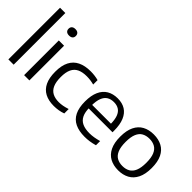

<svg xmlns="http://www.w3.org/2000/svg" viewBox="-9 -1460 2123 2123"><g transform="rotate(45 1052.0 -399.0)"><path d="M81.5 0V-808H164V0Z M327.5 0V-542.5H410V0ZM369 -660.5Q341.5 -660.5 326.8 -673.8Q312 -687 312 -710.5Q312 -734.5 326.8 -748Q341.5 -761.5 369 -761.5Q397 -761.5 411.5 -748Q426 -734.5 426 -710.5Q426 -687 411.5 -673.8Q397 -660.5 369 -660.5Z M799.5 9.5Q717.5 9.5 660.2 -20.5Q603 -50.5 573.2 -112.5Q543.5 -174.5 543.5 -271Q543.5 -367 575.2 -429Q607 -491 668.5 -521Q730 -551 819 -551Q850.5 -551 882 -547Q913.5 -543 941 -535.5V-466.5Q912 -474 884 -477.8Q856 -481.5 826.5 -481.5Q760 -481.5 716 -460.5Q672 -439.5 650.2 -393.5Q628.5 -347.5 628.5 -272.5Q628.5 -196 649.2 -149.2Q670 -102.5 710.2 -81Q750.5 -59.5 809.5 -59.5Q838.5 -59.5 870 -65.2Q901.5 -71 941 -83.5V-14.5Q908 -2.5 872 3.5Q836 9.5 799.5 9.5Z M1282 9.5Q1192.5 9.5 1131.8 -19.8Q1071 -49 1040 -111Q1009 -173 1009 -271Q1009 -364.5 1037 -426.8Q1065 -489 1117.2 -520Q1169.5 -551 1242 -551Q1313.5 -551 1363.2 -519.8Q1413 -488.5 1439.2 -426Q1465.5 -363.5 1465.5 -269V-244.5H1048V-299.5H1407L1386.5 -287.5Q1386.5 -360.5 1369.8 -405.5Q1353 -450.5 1320.5 -471.2Q1288 -492 1241 -492Q1194 -492 1160.8 -471.5Q1127.5 -451 1109.8 -406Q1092 -361 1092 -287.5V-260Q1092 -186.5 1114 -141.8Q1136 -97 1180.2 -76.5Q1224.5 -56 1292 -56Q1326 -56 1362 -62Q1398 -68 1437.5 -79V-13.5Q1395.5 -1.5 1357.5 4Q1319.5 9.5 1282 9.5Z M1806 9.5Q1731.5 9.5 1676.2 -20.2Q1621 -50 1590.2 -112Q1559.5 -174 1559.5 -271Q1559.5 -367 1589.8 -429Q1620 -491 1675.5 -521Q1731 -551 1806 -551Q1881 -551 1936.2 -521.5Q1991.5 -492 2021.8 -430Q2052 -368 2052 -271Q2052 -175 2021.2 -112.8Q1990.5 -50.5 1935 -20.5Q1879.5 9.5 1806 9.5ZM1806 -57.5Q1856 -57.5 1892.5 -78Q1929 -98.5 1948.8 -145.2Q1968.5 -192 1968.5 -270Q1968.5 -349 1948.8 -395.8Q1929 -442.5 1892.2 -463Q1855.5 -483.5 1806 -483.5Q1756 -483.5 1719.2 -463.2Q1682.5 -443 1662.8 -396.5Q1643 -350 1643 -272Q1643 -193 1662.8 -146Q1682.5 -99 1719.2 -78.2Q1756 -57.5 1806 -57.5Z"/></g></svg>

Font: Encode Sans SemiExpanded
Style: Regular
Weight: 400
Width: 6
Designer: Multiple Designers
Foundry: Impallari Type
Version: Version 3.002